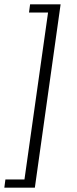

<svg xmlns="http://www.w3.org/2000/svg" viewBox="-44 -706 358 887"><path d="M117 161H-24L-19 123H69L178 -648H90L95 -686H236Z"/></svg>

Font: Chivo Thin Italic
Style: Regular
Weight: 100
Italic angle: -8.05°
Designer: Hector Gatti
Foundry: Omnibus-Type
Version: Version 1.007